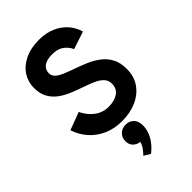

<svg xmlns="http://www.w3.org/2000/svg" viewBox="-290 -811 1194 1194"><g transform="rotate(-45 306.5 -214.5)"><path d="M311 12Q245.5 12 191.9 -11.1Q138.4 -34.2 100.2 -76.3Q62.1 -118.5 43 -175.8L160.4 -219.6Q182.9 -171.3 223.1 -140.8Q263.3 -110.2 314.2 -110.2Q367.3 -110.2 399.2 -132.6Q431.2 -155.1 431.2 -198.2Q431.2 -227.6 412.4 -247.3Q393.7 -267 361.8 -281.2Q329.8 -295.5 290 -309Q251.7 -322.2 212.5 -338.1Q173.3 -354 140.9 -377.4Q108.4 -400.7 88.6 -436Q68.8 -471.3 68.8 -522.8Q68.8 -574.3 96.4 -617.3Q124 -660.3 176.3 -686.1Q228.7 -712 303 -712Q364.2 -712 411.4 -691.2Q458.6 -670.5 489.4 -634.9Q520.3 -599.3 532.6 -554.6L416.6 -516.2Q402.6 -547.5 373.9 -568.9Q345.1 -590.2 295.8 -590.2Q249.9 -590.2 224.4 -572.2Q199 -554.1 199 -521Q199 -498.4 216.2 -482.6Q233.4 -466.9 262.8 -454.5Q292.2 -442.1 329 -429.2Q370.5 -414.9 411.6 -397.3Q452.8 -379.7 486.8 -354.2Q520.7 -328.7 541 -290.9Q561.4 -253.1 561.4 -198.4Q561.4 -131.5 528.2 -84.5Q495.1 -37.6 438.5 -12.8Q381.8 12 311 12ZM294 282.8 251.8 257.2Q268 240.3 280.9 222.7Q293.8 205 299.4 182.2Q273.9 180.7 255.3 162.6Q236.8 144.6 236.8 114Q236.8 83.4 257.7 62.7Q278.6 42 311 42Q341.9 42 363 62.6Q384 83.3 384 121.8Q384 165.9 360.3 207.7Q336.6 249.5 294 282.8Z"/></g></svg>

Font: Overpass
Style: Regular
Weight: 400
Designer: Delve Withrington, Dave Bailey, Thomas Jockin
Foundry: Delve Fonts LLC
Version: Version 4.000